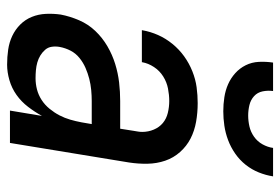

<svg xmlns="http://www.w3.org/2000/svg" viewBox="-144 -636 788 540"><g transform="rotate(90 250.0 -366.0)"><path d="M162 8Q140 8 119.5 5Q99 2 81 -6.5Q63 -15 49 -29Q35 -43 27.5 -61.5Q20 -80 19 -101Q18 -122 21 -143Q26 -169 37 -194.5Q48 -220 67 -240Q86 -260 110 -274Q134 -288 160 -296Q186 -304 212 -307Q238 -310 264 -310H342L348 -348Q349 -354 350 -360Q351 -366 351 -372Q351 -389 344.5 -404.5Q338 -420 326 -430Q314 -440 297.5 -444Q281 -448 264 -448Q247 -448 229 -444.5Q211 -441 195 -431Q179 -421 168.5 -405Q158 -389 155 -372V-371H65V-372Q69 -395 78.5 -416.5Q88 -438 103.5 -457Q119 -476 138.5 -490Q158 -504 180.5 -513Q203 -522 225.5 -525Q248 -528 270 -528Q297 -528 322.5 -523.5Q348 -519 369.5 -508Q391 -497 407.5 -478.5Q424 -460 432 -436.5Q440 -413 440.5 -387Q441 -361 437 -335L382 0H291L306 -90Q295 -70 280.5 -51Q266 -32 247 -18.5Q228 -5 205.5 1.5Q183 8 162 8ZM200 -72Q216 -72 231.5 -76Q247 -80 261 -89Q275 -98 286 -111.5Q297 -125 304.5 -139.5Q312 -154 316.5 -169.5Q321 -185 324 -201L329 -230H264Q249 -230 233 -228.5Q217 -227 201.5 -223Q186 -219 171 -212.5Q156 -206 143 -195.5Q130 -185 122.5 -170.5Q115 -156 112 -140Q110 -129 111.5 -118Q113 -107 120 -99Q127 -91 136 -85.5Q145 -80 155.5 -77Q166 -74 177.5 -73Q189 -72 200 -72ZM293 -600Q273 -600 253.5 -603Q234 -606 217 -613.5Q200 -621 186 -633.5Q172 -646 163.5 -663Q155 -680 154 -700Q153 -720 156 -740H236Q234 -725 237 -710.5Q240 -696 250.5 -686.5Q261 -677 275.5 -673.5Q290 -670 305 -670Q320 -670 335.5 -673.5Q351 -677 364.5 -686.5Q378 -696 386 -710.5Q394 -725 396 -740H476Q473 -720 465 -700Q457 -680 443.5 -663Q430 -646 412 -633.5Q394 -621 374 -613.5Q354 -606 333.5 -603Q313 -600 293 -600Z"/></g></svg>

Font: Iosevka Term Curly Md Obl
Style: Regular
Weight: 500
Italic angle: -9°
Designer: Belleve Invis
Foundry: Belleve Invis
Version: Version 32.3.0